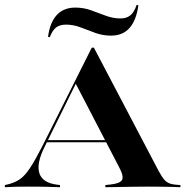

<svg xmlns="http://www.w3.org/2000/svg" viewBox="-38 -780 771 800"><path d="M150 -172.6Q112.9 -100 125.8 -58.9Q138.7 -17.7 200.8 -10.5L212.1 -8.9V0Q174.2 -1.6 144.8 -2Q115.3 -2.4 81.5 -2.4Q52.4 -2.4 30.2 -2Q8.1 -1.6 -17.7 0V-8.9L-0.8 -12.9Q26.6 -20.2 46.8 -34.7Q66.9 -49.2 87.5 -80.6Q108.1 -112.1 137.1 -168.5L344.4 -581.5H353.2L623.4 -66.9Q634.7 -46.8 643.5 -35.1Q652.4 -23.4 664.1 -17.7Q675.8 -12.1 694.4 -10.5L713.7 -8.9V0Q700 -0.8 679.4 -1.2Q658.9 -1.6 634.3 -2Q609.7 -2.4 581.5 -2.4H580.6Q552.4 -2.4 526.6 -2Q500.8 -1.6 477.4 -1.2Q454 -0.8 434.7 -0.4Q415.3 0 400.8 0V-8.9L422.6 -11.3Q461.3 -15.3 470.2 -29.8Q479 -44.4 458.9 -82.3L275.8 -434.7L289.5 -454.8ZM151.6 -187.1 156.5 -196H446.8L451.6 -187.1ZM424.2 -631.5Q391.1 -631.5 359.7 -642.7Q328.2 -654 298.4 -665.7Q268.5 -677.4 237.1 -677.4Q211.3 -677.4 196 -665.7Q180.6 -654 169.4 -625L162.1 -626.6Q170.2 -687.1 198.8 -717.7Q227.4 -748.4 275.8 -748.4Q310.5 -748.4 341.5 -737.1Q372.6 -725.8 402.8 -714.5Q433.1 -703.2 463.7 -703.2Q489.5 -703.2 505.2 -716.1Q521 -729 531.5 -759.7L538.7 -758.1Q529.8 -695.2 501.6 -663.3Q473.4 -631.5 424.2 -631.5Z"/></svg>

Font: Playfair 144pt SemiExpanded ExtraBold
Style: Regular
Weight: 800
Width: 6
Designer: Claus Eggers Sørensen
Foundry: Claus Eggers Sørensen
Version: Version 2.203